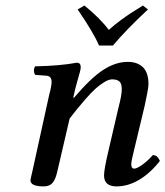

<svg xmlns="http://www.w3.org/2000/svg" viewBox="-20 -662 596 692"><path d="M89.8 -12.2Q89.8 -15.1 91.1 -20.5Q92.3 -25.9 94.2 -33.7Q96.2 -41.5 97.2 -46.9L157.2 -319.8Q166 -352.5 166 -367.2Q166 -387.7 147 -389.2L106.9 -392.1Q102.5 -398.9 102.3 -407.7Q102.1 -416.5 106.9 -422.9Q197.3 -424.8 256.8 -436Q271 -436 271 -419.9Q271 -413.6 267.6 -401.1Q264.2 -388.7 257.6 -365.5Q251 -342.3 246.1 -319.8L244.1 -310.1H247.1Q307.1 -380.9 351.8 -409.9Q396.5 -439 440.9 -439Q475.1 -439 495.1 -419.7Q515.1 -400.4 515.1 -358.9Q515.1 -342.8 502 -283.2L463.9 -124Q453.1 -82 453.1 -69.8Q453.1 -54.2 463.9 -54.2Q473.1 -54.2 492.7 -68.1Q512.2 -82 530.8 -103Q540.5 -103 546.9 -96.7Q553.2 -90.3 556.2 -82Q521.5 -37.6 481.4 -13.9Q441.4 9.8 399.9 9.8Q355 9.8 355 -29.8Q355 -51.3 370.1 -115.2L407.2 -274.9Q418.9 -319.3 418.9 -339.8Q418.9 -360.8 410.4 -368.4Q401.9 -376 383.8 -376Q371.6 -376 354.5 -365.2Q337.4 -354.5 323 -341.3Q308.6 -328.1 288.3 -304.9Q268.1 -281.7 257.8 -269Q247.6 -256.3 231 -234.9L187 -45.9Q180.7 -16.6 169.9 -3.4Q159.2 9.8 137.2 9.8Q89.8 9.8 89.8 -12.2ZM387.2 -498H336.9Q316.9 -544.9 259.8 -627.9L284.2 -642.1Q340.8 -596.2 372.1 -554.2Q392.1 -572.3 415 -589.1Q438 -606 452.1 -615Q466.3 -624 495.1 -642.1L513.2 -627.9Q433.1 -553.2 387.2 -498Z"/></svg>

Font: Common Serif Medium
Style: Italic
Weight: 500
Italic angle: -12°
Designer: Philipp H. Poll, Khaled Hosny
Foundry: Stefan Peev, Context Ltd.
Version: Version 1.026